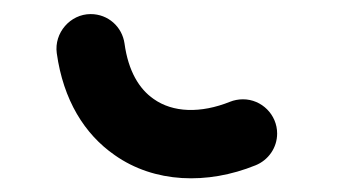

<svg xmlns="http://www.w3.org/2000/svg" viewBox="-20 -691 496 274"><path d="M308.6 -545.9C266.1 -528.8 226.6 -530.3 199.2 -549.8C178.7 -564 163.1 -589.4 157.7 -628.9C154.3 -652.8 134.3 -670.9 109.4 -670.9C80.1 -670.9 57.1 -644 61 -615.2C70.3 -548.3 100.6 -499.5 143.6 -469.7C200.2 -429.7 275.9 -427.2 344.7 -455.1C362.8 -462.4 375.5 -480 375.5 -500.5C375.5 -527.3 353.5 -549.3 326.7 -549.3C320.3 -549.3 313.5 -547.9 308.6 -545.9Z"/></svg>

Font: Velvelyne Book
Style: Bold
Weight: 700
Designer: Manon Van der Borght et Mariel Nils
Foundry: Velvetyne
Version: Version 1.070;Glyphs 3.3.1 (3343)